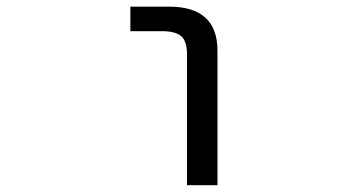

<svg xmlns="http://www.w3.org/2000/svg" viewBox="-20 -544 1040 566"><path d="M364.3 -452.1V-524.4H478.5Q621.1 -524.4 621.1 -394.5V2H531.2V-384.8Q531.2 -421.9 514.6 -437Q498 -452.1 457 -452.1Z"/></svg>

Font: GenEi Gothic M Regular
Style: Regular
Weight: 400
Designer: o_tamon (Modified); [Source Han Sans]
Ryoko NISHIZUKA  (kana & ideographs); Paul D. Hunt (Latin, Greek & Cyrillic); Wenl
Version: Version 1.1a;Original Version 1.004